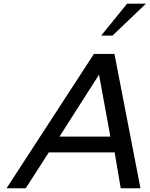

<svg xmlns="http://www.w3.org/2000/svg" viewBox="-20 -1012 804 1032"><path d="M573.2 -277.8 512.2 -610.8 299.8 -277.8ZM734.9 0H628.9L596.2 -192.9H242.2L118.2 0H15.1L484.9 -722.2H595.2ZM764.2 -992.2 585 -820.8H523.9L663.1 -992.2Z"/></svg>

Font: Perun
Style: Italic
Weight: 400
Italic angle: -12°
Foundry: Stefan Peev, Context Ltd
Version: Version 001.000